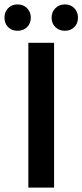

<svg xmlns="http://www.w3.org/2000/svg" viewBox="-45 -847 372 867"><path d="M290.5 -724.6Q273.9 -708 248 -708Q222.2 -708 205.1 -724.6Q188 -741.2 188 -767.1Q188 -793 205.1 -810.1Q222.2 -827.1 248 -827.1Q273.9 -827.1 290.5 -810.1Q307.1 -793 307.1 -767.1Q307.1 -741.2 290.5 -724.6ZM77.1 -724.6Q60.1 -708 34.2 -708Q8.3 -708 -8.3 -724.6Q-24.9 -741.2 -24.9 -767.1Q-24.9 -793 -8.3 -810.1Q8.3 -827.1 34.2 -827.1Q60.1 -827.1 77.1 -810.1Q94.2 -793 94.2 -767.1Q94.2 -741.2 77.1 -724.6ZM83 0V-653.8H199.2V0Z"/></svg>

Font: SourceSansPro-Semibold
Style: Regular
Weight: 600
Designer: Paul D. Hunt
Foundry: Adobe Systems Incorporated
Version: Version 2.020;PS 2.0;hotconv 1.0.86;makeotf.lib2.5.63406